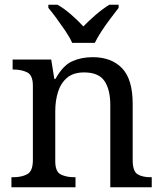

<svg xmlns="http://www.w3.org/2000/svg" viewBox="-20 -786 685 806"><path d="M28 0V-42H36Q70 -42 94 -54.5Q118 -67 118 -114V-426Q118 -470 94.5 -482Q71 -494 38 -494H33V-536H195L208 -455H213Q244 -511 282.5 -528.5Q321 -546 369 -546Q448 -546 492.5 -499.5Q537 -453 537 -350V-114Q537 -67 557.5 -54.5Q578 -42 612 -42H617V0H443V-345Q443 -410 418.5 -446Q394 -482 333 -482Q288 -482 261.5 -459.5Q235 -437 223.5 -400Q212 -363 212 -320V-109Q212 -65 235.5 -53.5Q259 -42 292 -42H297V0ZM283 -606Q273 -629 255 -655.5Q237 -682 218 -708Q199 -734 183 -753V-766H222Q251 -749 279.5 -724Q308 -699 330 -675Q353 -699 382 -724Q411 -749 439 -766H478V-753Q463 -734 443.5 -708Q424 -682 406.5 -655.5Q389 -629 378 -606Z"/></svg>

Font: Noto Serif Yezidi
Style: Regular
Weight: 400
Designer: Dalton Maag Ltd
Foundry: Dalton Maag Ltd
Version: Version 1.001; ttfautohint (v1.8.4.7-5d5b)